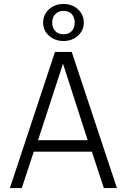

<svg xmlns="http://www.w3.org/2000/svg" viewBox="-20 -949 640 969"><path d="M443.5 -183.5H150.5L90 0H30L257.5 -687H342L570 0H504ZM172 -241.5H422.5L298 -627.5ZM300.5 -929Q329.5 -929 352.8 -916.8Q376 -904.5 389.5 -883Q403 -861.5 403 -834.5Q403 -808.5 389.5 -787.5Q376 -766.5 352.8 -754.2Q329.5 -742 300.5 -742Q271.5 -742 248 -754.2Q224.5 -766.5 211 -787.5Q197.5 -808.5 197.5 -834.5Q197.5 -861.5 211 -883Q224.5 -904.5 248 -916.8Q271.5 -929 300.5 -929ZM300.5 -894Q274.5 -894 259 -877.8Q243.5 -861.5 243.5 -834.5Q243.5 -808.5 259 -792.2Q274.5 -776 300.5 -776Q327 -776 342 -792.2Q357 -808.5 357 -834.5Q357 -861.5 342 -877.8Q327 -894 300.5 -894Z"/></svg>

Font: Fira Code Light Light
Style: Regular
Weight: 300
Monospace: yes
Version: Version 5.002